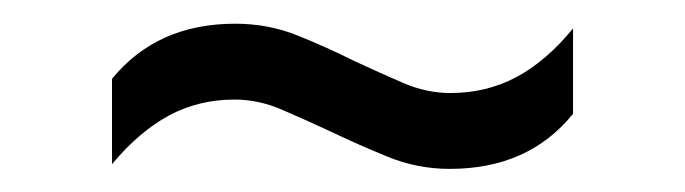

<svg xmlns="http://www.w3.org/2000/svg" viewBox="-20 -459 578 162"><path d="M359.5 -316.5Q332 -316.5 307 -326.8Q282 -337 259 -348Q237.5 -358 217.8 -366.5Q198 -375 178 -375Q147.5 -375 122.5 -361.5Q97.5 -348 74.5 -320.5V-392.5Q112.5 -439 178.5 -439Q206.5 -439 231.2 -429Q256 -419 279 -407.5Q300.5 -397.5 320.2 -389Q340 -380.5 360 -380.5Q390.5 -380.5 415.8 -394Q441 -407.5 463.5 -435V-363Q426 -316.5 359.5 -316.5Z"/></svg>

Font: Encode Sans SC Condensed Thin
Style: Regular
Weight: 400
Version: Version 3.002